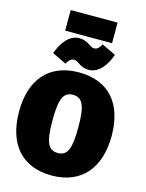

<svg xmlns="http://www.w3.org/2000/svg" viewBox="-161 -1216 1012 1333"><g transform="rotate(15 345.0 -550.0)"><path d="M513 -974V-1122H176V-974ZM403 -753C476 -753 527 -824 553 -901L452 -949C436 -922 425 -907 400 -907C371 -907 350 -949 284 -949C215 -949 163 -880 136 -802L237 -753C253 -780 265 -795 290 -795C320 -795 340 -753 403 -753ZM345 -719C127 -719 12 -576 12 -350C12 -119 127 22 345 22C562 22 677 -125 677 -350C677 -581 562 -719 345 -719ZM345 -558C414 -558 438 -503 438 -350C438 -198 417 -140 345 -140C274 -140 252 -198 252 -350C252 -503 275 -558 345 -558Z"/></g></svg>

Font: Fira Sans Ultra
Style: Regular
Weight: 950
Designer: Carrois Corporate & Edenspiekermann AG
Foundry: Carrois Corporate GbR & Edenspiekermann AG
Version: Version 4.203;PS 004.203;hotconv 1.0.88;makeotf.lib2.5.64775